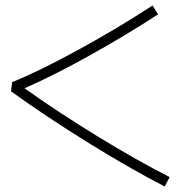

<svg xmlns="http://www.w3.org/2000/svg" viewBox="-20 -604 655 696"><path d="M20 -273 24 -306Q124 -347 264 -423.5Q404 -500 533 -584L553 -552Q433 -474 302.5 -401.5Q172 -329 69 -284Q191 -197 334 -109.5Q477 -22 595 38L577 72Q449 6 296 -89Q143 -184 20 -273Z"/></svg>

Font: Vibes
Style: Regular
Weight: 400
Designer: AbdElmomen Kadhim
Version: Version 1.100